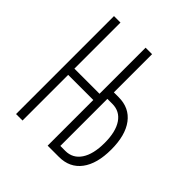

<svg xmlns="http://www.w3.org/2000/svg" viewBox="-187 -827 961 961"><g transform="rotate(45 293.0 -346.5)"><path d="M74.2 0V-693.4H120.1V-367.2H297.9V-693.4H343.8V-422.9H377.9Q453.6 -422.9 495.4 -367.4Q537.1 -312 537.1 -211.4Q537.1 -110.8 495.4 -55.4Q453.6 0 377.9 0H297.9V-323.2H120.1V0ZM343.8 -43.9H378.9Q431.6 -43.9 460.9 -87.9Q490.2 -131.8 490.2 -211.4Q490.2 -290.5 460.9 -333.7Q431.6 -377 378.9 -377H343.8Z"/></g></svg>

Font: Cascadia Mono ExtraLight
Style: Regular
Weight: 200
Monospace: yes
Designer: Aaron Bell
Foundry: Saja Typeworks
Version: Version 2404.023; ttfautohint (v1.8.4)